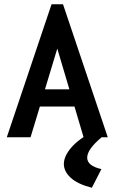

<svg xmlns="http://www.w3.org/2000/svg" viewBox="-20 -647 540 905"><path d="M374 0 331 -145H168L124 0H12L223 -627H277L488 0ZM250 -418 192 -226H307ZM458 150 413 238Q346 221 313.5 191Q281 161 281 126Q281 89 316.5 48Q352 7 419 -27L459 0Q391 57 391 96Q391 135 458 150Z"/></svg>

Font: Inconsolata
Style: Bold
Weight: 700
Monospace: yes
Designer: Raph Levien, Cyreal, Brenton Simpson
Foundry: Raph Levien, Cyreal, Google
Version: Version 3.100; ttfautohint (v1.8.4.7-5d5b)